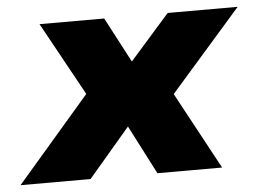

<svg xmlns="http://www.w3.org/2000/svg" viewBox="-80 -559 824 612"><g transform="rotate(-5 331.5 -253.0)"><path d="M-38 0 231 -312 236 -199 67 -506H274L354 -354H343L477 -506H701L431 -198L439 -311L607 0H400L316 -163H325L186 0Z"/></g></svg>

Font: Nunito Sans 7pt SemiExpanded Black
Style: Italic
Weight: 900
Width: 6
Italic angle: -9°
Designer: Vernon Adams
Foundry: Vernon Adams
Version: Version 3.101;gftools[0.9.27]